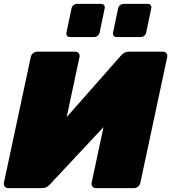

<svg xmlns="http://www.w3.org/2000/svg" viewBox="-23 -965 879 985"><path d="M19 0Q8 0 1.5 -8Q-5 -16 -3 -27L135 -673Q137 -684 146.5 -692Q156 -700 167 -700H363Q374 -700 380.5 -692Q387 -684 385 -673L319 -364L595 -677Q604 -688 615 -694Q626 -700 640 -700H813Q824 -700 830.5 -692Q837 -684 835 -673L697 -27Q695 -16 685.5 -8Q676 0 665 0H469Q458 0 451.5 -8Q445 -16 447 -27L508 -313L237 -23Q230 -14 219.5 -7Q209 0 192 0ZM575 -775Q565 -775 560 -781.5Q555 -788 557 -798L583 -922Q585 -932 593 -938.5Q601 -945 611 -945H735Q745 -945 750 -938.5Q755 -932 753 -922L727 -798Q725 -788 717 -781.5Q709 -775 699 -775ZM336 -775Q326 -775 321 -781.5Q316 -788 318 -798L344 -922Q346 -932 354 -938.5Q362 -945 372 -945H496Q506 -945 511 -938.5Q516 -932 514 -922L488 -798Q486 -788 478 -781.5Q470 -775 460 -775Z"/></svg>

Font: Rubik Black
Style: Italic
Weight: 900
Italic angle: -12°
Designer: Hubert and Fischer
Foundry: Hubert and Fischer
Version: Version 2.300;gftools[0.9.30]